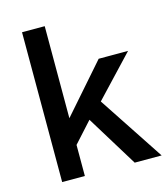

<svg xmlns="http://www.w3.org/2000/svg" viewBox="-105 -772 744 854"><g transform="rotate(-15 267.5 -345.0)"><path d="M75.7 0V-689.9H180.2V-266.1L374.5 -487.8H509.8L334.5 -301.8L533.7 0H409.7L264.6 -236.3L180.2 -143.1V0Z"/></g></svg>

Font: Acari Sans SemiBold
Style: Regular
Weight: 600
Designer: Alfredo Marco Pradil and Stefan Peev
Foundry: Hanken Design Co.
Version: Version 1.045;January 11, 2019;FontCreator 11.5.0.2425 64-bi